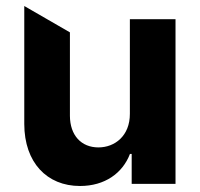

<svg xmlns="http://www.w3.org/2000/svg" viewBox="-20 -609 662 636"><path d="M245 7.1C327.1 7.1 386 -35.2 410.5 -99.1H416.2V0H561.4V-545.5H410.2V-232.2C410.5 -159.1 360.4 -120.7 306.1 -120.7C248.9 -120.7 212 -160.9 211.6 -225.1V-501.8L60.4 -589.1V-198.2C60.7 -70.7 135.3 7.1 245 7.1Z"/></svg>

Font: Inter-Hewn
Style: Bold
Weight: 700
Designer: Rasmus Andersson
Foundry: rsms
Version: Version 3.012;git-f93a4a705